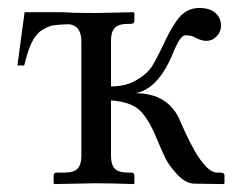

<svg xmlns="http://www.w3.org/2000/svg" viewBox="-20 -462 608 484"><path d="M259.8 -68.8Q259.8 -46.9 269.3 -36.9Q278.8 -26.9 303.2 -26.9H311Q318.8 -26.9 318.8 -19V0L316.9 2Q259.8 0 221.2 0L117.2 2L115.2 0V-19Q115.2 -26.9 123 -26.9H142.1Q166 -26.9 175.5 -36.9Q185.1 -46.9 185.1 -68.8V-357.9Q185.1 -396.5 154.8 -400.9H150.9Q125 -399.9 113.5 -397.9Q102.1 -396 86.4 -386.5Q70.8 -377 60.3 -355.5Q49.8 -334 41 -296.9H23.9L42 -431.2H117.2H139.2L167.5 -429.7Q200.2 -429.2 221.2 -429.2L316.9 -431.2L318.8 -429.2V-410.2Q318.8 -402.3 311 -401.9H303.2Q279.3 -401.9 269.5 -391.8Q259.8 -381.8 259.8 -359.9V-244.1Q296.9 -244.1 324 -260Q351.1 -275.9 362.5 -293.9Q374 -312 388.2 -341.8Q399.4 -365.7 405.8 -377.9Q412.1 -390.1 424.1 -408Q436 -425.8 450.4 -433.8Q464.8 -441.9 481.9 -441.9Q508.8 -441.9 522.9 -429.4Q537.1 -417 537.1 -397Q537.1 -381.8 526.1 -370.4Q515.1 -358.9 500 -358.9Q487.8 -358.9 470.2 -368.2Q462.4 -373 446.8 -373Q433.6 -373 414.1 -323.2Q377 -236.3 320.8 -227.1Q404.8 -227.1 434.1 -157.2Q489.3 -27.3 526.9 -26.9H535.2Q546.4 -26.9 545.9 -19V0L543 2L471.2 1Q448.2 1 427 -22Q405.8 -44.9 397 -63Q388.2 -81.1 375 -112.8Q355.5 -160.6 333.3 -182.9Q311 -205.1 259.8 -209Z"/></svg>

Font: Linux Libertine Display
Style: Regular
Weight: 400
Designer: Philipp H. Poll
Foundry: Philipp H. Poll
Version: Version 5.0.9